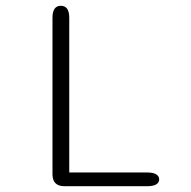

<svg xmlns="http://www.w3.org/2000/svg" viewBox="-20 -644 659 664"><path d="M219.5 -47.5H489Q509.5 -47.5 520 -41.2Q530.5 -35 530.5 -23.5Q530.5 -12.5 520 -6.2Q509.5 0 489 0H203Q161.5 0 161.5 -41.5V-582.5Q161.5 -624 190.5 -624Q219.5 -624 219.5 -582.5Z"/></svg>

Font: Sono ExtraLight Monospace Light
Style: Regular
Weight: 300
Version: Version 2.112